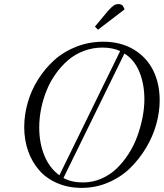

<svg xmlns="http://www.w3.org/2000/svg" viewBox="-20 -916 805 944"><path d="M99.1 -291Q99.1 -351.1 116.2 -411.1Q133.3 -471.2 167 -524.9Q200.7 -578.6 246.8 -620.4Q293 -662.1 355.5 -686.5Q418 -710.9 487.8 -710.9Q573.7 -710.9 637.5 -672.6Q701.2 -634.3 733.2 -569.6Q765.1 -504.9 765.1 -422.9Q765.1 -365.7 748.5 -305.7Q731.9 -245.6 698.5 -189.7Q665 -133.8 619.9 -89.6Q574.7 -45.4 512.7 -18.8Q450.7 7.8 381.8 7.8Q315.9 7.8 262 -15.4Q208 -38.6 172.6 -79.1Q137.2 -119.6 118.2 -173.8Q99.1 -228 99.1 -291ZM172.9 -289.1Q172.9 -212.9 198.2 -151.1Q223.6 -89.4 272 -54.2L570.8 -665Q533.2 -682.1 483.9 -682.1Q435.5 -682.1 391.8 -665.5Q348.1 -648.9 314.7 -620.1Q281.2 -591.3 253.9 -553Q226.6 -514.6 209 -470.9Q191.4 -427.2 182.1 -380.9Q172.9 -334.5 172.9 -289.1ZM292 -41Q331.1 -19 388.2 -19Q435.5 -19 478.3 -37.6Q521 -56.2 553.5 -87.4Q585.9 -118.7 612.3 -159.7Q638.7 -200.7 655.3 -246.6Q671.9 -292.5 680.9 -338.9Q689.9 -385.3 689.9 -428.2Q689.9 -502.4 665.3 -562.5Q640.6 -622.6 591.8 -652.8ZM446.8 -785.2 512.2 -863.8Q529.8 -882.8 539.6 -889.4Q549.3 -896 563 -896Q568.4 -896 573.5 -894.3Q578.6 -892.6 581.1 -890.6L583 -889.2L592.8 -870.1L461.9 -770Z"/></svg>

Font: Dehuti Alt
Style: Italic
Weight: 400
Version: Version 1.2